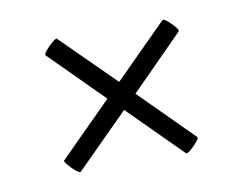

<svg xmlns="http://www.w3.org/2000/svg" viewBox="-43 -375 468 371"><g transform="rotate(-10 191.0 -190.0)"><path d="M219 -189 322 -86Q325 -83 311.5 -69.5Q298 -56 295 -59L192 -162L89 -59Q87 -57 79.5 -63Q72 -69 65.5 -77Q59 -85 61 -86L164 -189L61 -292Q59 -294 65 -301.5Q71 -309 79 -315.5Q87 -322 88 -320L192 -217L295 -320Q298 -323 311.5 -309.5Q325 -296 322 -293Z"/></g></svg>

Font: Cormorant
Style: Regular
Weight: 400
Designer: Christian Thalmann (Catharsis Fonts)
Version: Version 1.000;PS 001.000;hotconv 1.0.70;makeotf.lib2.5.58329